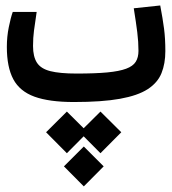

<svg xmlns="http://www.w3.org/2000/svg" viewBox="-20 -368 626 698"><path d="M248.5 2.9Q158.7 2.9 105.2 -16.6Q51.8 -36.1 28.3 -80.1Q4.9 -124 4.9 -197.3Q4.9 -234.9 12 -269.5Q19 -304.2 26.4 -324.7H113.3Q106.9 -281.7 103.5 -256.3Q100.1 -231 100.1 -200.7Q100.1 -162.1 114.3 -140.1Q128.4 -118.2 162.8 -109.4Q197.3 -100.6 258.3 -100.6Q326.2 -100.6 369.9 -104.7Q413.6 -108.9 438.5 -118.2Q463.4 -127.4 473.4 -143.3Q483.4 -159.2 483.4 -183.1Q483.4 -215.8 479 -251Q474.6 -286.1 466.3 -337.9L562.5 -348.1Q571.8 -299.3 576.4 -263.7Q581.1 -228 581.1 -182.1Q581.1 -136.7 567.1 -102.1Q553.2 -67.4 517.1 -43.9Q481 -20.5 416 -8.8Q351.1 2.9 248.5 2.9ZM284.7 164.6 356.9 236.8 284.7 309.6 212.4 236.8ZM345.2 37.6 420.9 112.8 345.2 189 269.5 112.8ZM223.1 37.6 298.8 112.8 223.1 189 147.5 112.8Z"/></svg>

Font: Cascadia Code
Style: Regular
Weight: 400
Designer: Aaron Bell
Foundry: Saja Typeworks
Version: Version 2404.023